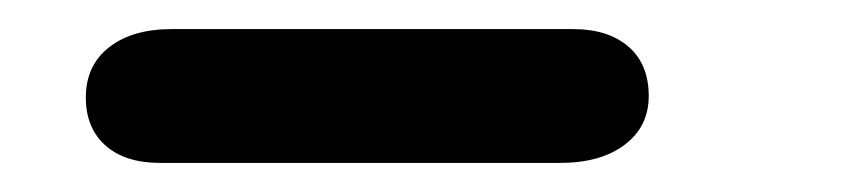

<svg xmlns="http://www.w3.org/2000/svg" viewBox="-20 -2 583 132"><path d="M90 110Q66 110 52.5 98Q39 86 39 65Q39 43 55 30.5Q71 18 98 18H374Q398 18 412 30Q426 42 426 64Q426 85 409.5 97.5Q393 110 365 110Z"/></svg>

Font: Edu VIC WA NT Beginner SemiBold
Style: Regular
Weight: 600
Designer: Tina and Corey Anderson
Foundry: Google for Education
Version: Version 1.003